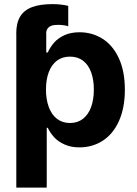

<svg xmlns="http://www.w3.org/2000/svg" viewBox="-20 -690 648 910"><path d="M229.5 -670.5Q267.8 -670.5 303.4 -662.3V-565.4Q297.4 -568 284 -570.1Q270.6 -572.2 257.6 -572.2Q237.7 -572.8 224.7 -568.3Q211.8 -563.8 205.3 -554.4Q198.7 -545 198.7 -530.3H56.9Q56.9 -580.1 75.2 -610.9Q93.5 -641.7 131.5 -656.1Q169.4 -670.5 229.5 -670.5ZM57.3 -530.3H199.2V-441.3H206.2Q219 -468.4 237 -488.7Q255 -509 285.2 -523.1Q315.4 -537.1 356.7 -537.1Q417 -537.1 465.8 -506.4Q514.6 -475.7 543.2 -414.2Q571.8 -352.8 571.8 -264.8Q571.8 -178.9 544 -116.9Q516.3 -55 467.2 -23.2Q418.2 8.5 356.6 8.5Q316.2 8.5 286.1 -5.2Q255.9 -18.8 237.5 -38.6Q219.2 -58.3 206.2 -84.4H201.5V199.2H57.3ZM311.7 -107Q347.8 -107 373.4 -127Q398.9 -147 411.9 -182.8Q424.8 -218.5 424.8 -265.6Q424.8 -312.3 411.9 -347.6Q398.9 -382.9 373.6 -402.3Q348.2 -421.6 311.7 -421.6Q275.6 -421.6 250.2 -402.7Q224.8 -383.8 211.4 -348.7Q197.9 -313.6 197.9 -265.6Q197.9 -218.2 211.4 -182.2Q224.8 -146.2 250.4 -126.6Q276 -107 311.7 -107Z"/></svg>

Font: WEMIX Pretendard Variable
Style: Regular
Weight: 400
Designer: Base glyphs from Inter by Rasmus Andersson; Hangeul glyphs from Noto Sans CJK(Source Han Sans) by Jang Soo-young and Kan
Foundry: Kil Hyung-jin
Version: Version 1.000;Glyphs 3.2 (3208)